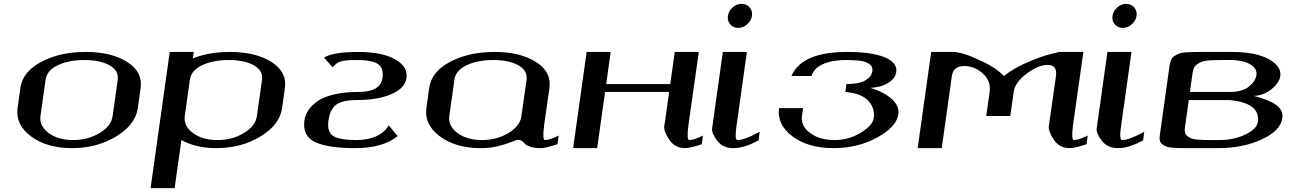

<svg xmlns="http://www.w3.org/2000/svg" viewBox="-20 -770 6747 998"><path d="M565.4 -167 591.8 -354.5Q598.6 -403.3 549.3 -430.7Q500 -458 418.9 -458Q337.9 -458 280.8 -431.2Q223.6 -404.3 216.8 -354.5L190.4 -167Q183.6 -115.2 232.9 -78.6Q282.2 -42 360.4 -42Q437.5 -42 498 -78.6Q558.6 -115.2 565.4 -167ZM696.3 -208Q683.6 -121.1 583.5 -60.5Q483.4 0 354.5 0Q223.6 0 141.6 -61Q59.6 -122.1 71.3 -208L85.9 -312.5Q97.7 -397.5 194.8 -448.7Q292 -500 424.8 -500Q558.6 -500 640.6 -448.2Q722.7 -396.5 710.9 -312.5Z M987.3 -500 982.4 -466.8Q1067.4 -500 1174.8 -500Q1308.6 -500 1390.6 -448.2Q1472.7 -396.5 1460.9 -312.5L1446.3 -208Q1433.6 -121.1 1333.5 -60.5Q1233.4 0 1104.5 0Q999 0 922.9 -42L887.7 208H762.7L862.3 -500ZM1315.4 -167 1341.8 -354.5Q1348.6 -403.3 1299.3 -430.7Q1250 -458 1168.9 -458Q1087.9 -458 1030.8 -431.2Q973.6 -404.3 966.8 -354.5L940.4 -167Q933.6 -115.2 982.9 -78.6Q1032.2 -42 1110.4 -42Q1187.5 -42 1248 -78.6Q1308.6 -115.2 1315.4 -167Z M2000 -119.1 2046.9 -62.5Q1969.7 0 1825.2 0Q1684.6 0 1617.7 -31.7Q1550.8 -63.5 1562.5 -145.5V-146.5Q1566.4 -171.9 1581.5 -195.3Q1596.7 -218.8 1627 -241.7Q1657.2 -264.6 1712.9 -278.3Q1768.6 -292 1842.8 -292Q1958 -292 1967.8 -364.3Q1975.6 -416 1944.8 -437Q1914.1 -458 1835 -458Q1777.3 -458 1752.9 -451.2Q1728.5 -444.3 1709 -419.9L1664.1 -470.7Q1710.9 -500 1840.8 -500Q1966.8 -500 2034.2 -461.4Q2101.6 -422.9 2092.8 -364.3Q2085.9 -311.5 2014.6 -280.8Q1943.4 -250 1836.9 -250Q1757.8 -250 1726.6 -225.1Q1695.3 -200.2 1687.5 -145.5Q1678.7 -84 1712.4 -63Q1746.1 -42 1831.1 -42Q1892.6 -42 1937 -62.5Q1981.4 -83 2000 -119.1Z M2690.4 -167 2716.8 -354.5Q2723.6 -403.3 2674.3 -430.7Q2625 -458 2543.9 -458Q2462.9 -458 2405.8 -431.2Q2348.6 -404.3 2341.8 -354.5L2315.4 -167Q2308.6 -115.2 2357.9 -78.6Q2407.2 -42 2485.4 -42Q2562.5 -42 2623 -78.6Q2683.6 -115.2 2690.4 -167ZM2808.6 -121.1Q2797.9 -42 2813.5 -42Q2836.9 -42 2883.8 -65.4L2877.9 -20.5Q2816.4 0 2792 0Q2758.8 0 2737.8 -6.8Q2716.8 -13.7 2710 -21.5Q2703.1 -29.3 2694.3 -36.1Q2685.5 -43 2672.9 -43Q2665 -43 2639.2 -32.2Q2613.3 -21.5 2570.8 -10.7Q2528.3 0 2479.5 0Q2348.6 0 2266.6 -61Q2184.6 -122.1 2196.3 -208L2210.9 -312.5Q2222.7 -397.5 2319.8 -448.7Q2417 -500 2549.8 -500Q2683.6 -500 2765.6 -448.2Q2847.7 -396.5 2835.9 -312.5Z M3487.3 -500H3612.3L3558.6 -121.1Q3547.9 -42 3563.5 -42Q3586.9 -42 3633.8 -65.4L3627.9 -20.5Q3567.4 0 3542 0Q3488.3 0 3459 -43.5Q3429.7 -86.9 3432.6 -113.3L3437.5 -144.5L3458 -292H3125L3084 0H2959L3029.3 -500H3154.3L3130.9 -333H3463.9Z M3835 -750Q3860.4 -750 3876.5 -731.4Q3892.6 -712.9 3888.7 -687.5Q3884.8 -662.1 3863.8 -643.6Q3842.8 -625 3817.4 -625Q3791 -625 3775.4 -643.6Q3759.8 -662.1 3763.7 -687.5Q3767.6 -712.9 3788.1 -731.4Q3808.6 -750 3835 -750ZM3862.3 -500 3807.6 -110.4Q3797.9 -42 3813.5 -42Q3850.6 -42 3928.7 -85L3922.9 -41Q3850.6 0 3792 0Q3737.3 0 3707.5 -39.1Q3677.7 -78.1 3681.6 -103.5L3737.3 -500Z M4382.8 -500Q4511.7 -500 4578.6 -472.2Q4645.5 -444.3 4638.7 -395.5Q4633.8 -361.3 4595.7 -338.4Q4557.6 -315.4 4503.9 -313.5Q4576.2 -291 4615.7 -254.9Q4655.3 -218.8 4649.4 -176.8Q4640.6 -110.4 4539.6 -55.2Q4438.5 0 4312.5 0Q4181.6 0 4099.6 -61Q4017.6 -122.1 4029.3 -208H4154.3L4148.4 -167Q4141.6 -115.2 4190.9 -78.6Q4240.2 -42 4318.4 -42Q4391.6 -42 4454.1 -80.1Q4516.6 -118.2 4521.5 -156.2Q4529.3 -207 4493.2 -246.1Q4457 -285.2 4374 -292L4379.9 -333Q4446.3 -333 4478.5 -352.5Q4510.7 -372.1 4514.6 -400.4Q4517.6 -423.8 4499 -437Q4480.5 -450.2 4451.7 -454.1Q4422.9 -458 4377 -458Q4305.7 -458 4258.3 -437Q4210.9 -416 4198.2 -375H4093.8Q4147.5 -500 4382.8 -500Z M4820.3 -500H4945.3Q4963.9 -497.1 4992.2 -489.3Q5020.5 -481.4 5088.4 -449.7Q5156.2 -418 5198.2 -375Q5247.1 -414.1 5318.8 -445.3Q5390.6 -476.6 5438.5 -488.3L5486.3 -500H5611.3L5557.6 -121.1Q5546.9 -42 5562.5 -42Q5586.9 -42 5633.8 -65.4L5627.9 -20.5Q5567.4 0 5541 0Q5487.3 0 5458 -43.5Q5428.7 -86.9 5431.6 -113.3L5468.8 -375Q5476.6 -432.6 5425.8 -432.6Q5377 -432.6 5316.4 -387.2Q5255.9 -341.8 5249 -292L5231.4 -167H5106.4L5124 -292Q5131.8 -349.6 5088.4 -388.2Q5044.9 -426.8 4993.2 -426.8Q4934.6 -426.8 4927.7 -375L4875 0H4750Z M5834 -750Q5859.4 -750 5875.5 -731.4Q5891.6 -712.9 5887.7 -687.5Q5883.8 -662.1 5862.8 -643.6Q5841.8 -625 5816.4 -625Q5790 -625 5774.4 -643.6Q5758.8 -662.1 5762.7 -687.5Q5766.6 -712.9 5787.1 -731.4Q5807.6 -750 5834 -750ZM5861.3 -500 5806.6 -110.4Q5796.9 -42 5812.5 -42Q5849.6 -42 5927.7 -85L5921.9 -41Q5849.6 0 5791 0Q5736.3 0 5706.5 -39.1Q5676.8 -78.1 5680.7 -103.5L5736.3 -500Z M6159.2 -250 6139.6 -110.4Q6136.7 -93.8 6139.6 -81.5Q6142.6 -69.3 6152.8 -62Q6163.1 -54.7 6172.9 -50.3Q6182.6 -45.9 6202.6 -44.4Q6222.7 -43 6235.8 -42.5Q6249 -42 6275.4 -42H6317.4Q6393.6 -42 6453.1 -70.8Q6512.7 -99.6 6518.6 -135.7Q6532.2 -236.3 6367.2 -250ZM6059.6 -431.6Q6062.5 -448.2 6068.4 -460.4Q6074.2 -472.7 6086.4 -480Q6098.6 -487.3 6109.4 -491.7Q6120.1 -496.1 6141.1 -497.6Q6162.1 -499 6175.3 -499.5Q6188.5 -500 6214.8 -500H6381.8Q6506.8 -500 6574.2 -462.9Q6641.6 -425.8 6634.8 -375Q6629.9 -338.9 6588.9 -306.2Q6547.9 -273.4 6497.1 -271.5Q6575.2 -252 6613.3 -224.6Q6651.4 -197.3 6645.5 -156.2Q6636.7 -90.8 6538.6 -45.4Q6440.4 0 6311.5 0H6144.5Q6118.2 0 6105 -0.5Q6091.8 -1 6071.8 -2.4Q6051.8 -3.9 6042 -8.3Q6032.2 -12.7 6022 -20Q6011.7 -27.3 6008.8 -39.6Q6005.9 -51.8 6008.8 -68.4ZM6373 -292Q6437.5 -292 6471.7 -319.8Q6505.9 -347.7 6510.7 -378.9Q6515.6 -415 6477.1 -436.5Q6438.5 -458 6376 -458H6334Q6307.6 -458 6294.4 -457.5Q6281.2 -457 6260.3 -455.6Q6239.3 -454.1 6228.5 -449.7Q6217.8 -445.3 6205.6 -438Q6193.4 -430.7 6187 -418.5Q6180.7 -406.2 6178.7 -389.6L6165 -292Z"/></svg>

Font: okolaks
Style: BoldItalic
Weight: 600
Width: 8
Italic angle: -8°
Version: Version 000.6.0